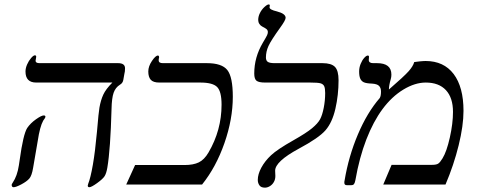

<svg xmlns="http://www.w3.org/2000/svg" viewBox="-20 -841 2175 875"><path d="M145 -464.8Q96.2 -464.8 96.2 -515.1Q96.2 -530.3 103.5 -547.1Q110.8 -564 121.6 -576.4Q132.3 -588.9 139.2 -588.9Q145 -588.9 145 -582L142.1 -564Q142.1 -553.2 160.2 -553.2H518.1Q549.8 -553.2 549.8 -529.8Q549.8 -513.7 546.9 -504.9L542 -477.1Q539.6 -462.4 526.9 -455.1Q506.3 -442.4 497.8 -418.2Q489.3 -394 488.3 -344.2Q483.4 -161.6 469.2 -77.1Q464.8 -51.3 456.8 -38.3Q448.7 -25.4 422.6 -6.6Q396.5 12.2 387.2 12.2Q379.9 12.2 379.9 4.9L381.8 -2.9Q392.6 -29.8 403.1 -89.6Q413.6 -149.4 421.9 -240.7Q429.7 -333 433.1 -350.1Q439 -384.3 450.7 -409.7Q462.4 -435.1 492.2 -464.8ZM187 -309.1Q187 -304.2 176.8 -291Q161.6 -263.7 151.9 -198.2L130.9 -76.2Q125 -40 113.3 -26.9Q101.6 -13.7 77.1 -0.7Q52.7 12.2 42 12.2Q33.2 12.2 33.2 1Q33.7 -2.4 38.1 -8.8Q58.6 -39.1 65.9 -86.9L69.8 -112.8Q85.9 -229.5 104 -257.8Q119.1 -279.8 144 -297.4Q168.9 -314.9 179.2 -314.9Q187 -314.9 187 -309.1Z M555.2 0 595.7 -88.9H820.8Q861.3 -88.9 886.2 -101.1Q911.1 -113.3 930.2 -146Q989.7 -247.6 989.7 -363.8Q989.7 -423.8 969.7 -444.3Q949.7 -464.8 893.1 -464.8H706.1Q678.2 -464.8 667 -477.5Q655.8 -490.2 655.8 -515.1Q655.8 -538.6 672.4 -563.2Q689 -587.9 699.7 -587.9Q705.1 -587.9 705.1 -579.1Q703.1 -573.2 703.1 -565.9Q703.1 -553.2 722.2 -553.2H922.9Q991.2 -553.2 1016.1 -521.7Q1041 -490.2 1041 -399.9Q1041 -298.3 1002.9 -189Q964.8 -79.6 900.9 0Z M1188.5 -464.8Q1159.7 -464.8 1149.2 -472.9Q1138.7 -481 1138.7 -505.9Q1138.7 -580.1 1177.7 -646Q1193.8 -672.9 1197.3 -680.7Q1200.7 -688.5 1200.7 -694.8Q1200.7 -703.1 1194.6 -708.3Q1188.5 -713.4 1174.8 -720.2Q1167 -724.1 1161.9 -732.2Q1156.7 -740.2 1156.7 -750Q1156.7 -766.1 1164.6 -781.7Q1172.4 -797.4 1185.1 -809.1Q1197.8 -820.8 1204.6 -820.8Q1209.5 -820.8 1209.5 -815.9L1208.5 -807.1Q1208.5 -796.9 1241.7 -789.1Q1281.7 -778.8 1281.7 -759.8Q1281.7 -749 1256.8 -714.8Q1215.3 -657.2 1203.6 -631.6Q1191.9 -606 1191.9 -579.1Q1191.9 -564.9 1200.4 -559.1Q1209 -553.2 1231.9 -553.2H1449.7Q1489.7 -553.2 1506.3 -536.4Q1522.9 -519.5 1522.9 -475.1Q1522.9 -408.2 1508.5 -345.5Q1494.1 -282.7 1463.4 -247.3Q1432.6 -211.9 1341.3 -163.1Q1233.9 -105 1233.9 -63L1234.9 -39.1Q1234.9 -23.4 1228 -11.5Q1221.2 0.5 1210 7.3Q1198.7 14.2 1187.5 14.2Q1169.4 14.2 1162.1 3.4Q1154.8 -7.3 1154.8 -21Q1154.8 -46.9 1170.9 -76.9Q1187 -106.9 1215.3 -133.5Q1243.7 -160.2 1316.4 -201.2Q1376 -234.9 1402.1 -256.6Q1428.2 -278.3 1438.5 -297.1Q1448.7 -315.9 1455.3 -349.4Q1461.9 -382.8 1461.9 -417Q1461.9 -438.5 1457.5 -448Q1453.1 -457.5 1441.2 -461.2Q1429.2 -464.8 1393.6 -464.8Z M1949.7 -89.8Q1968.3 -89.8 1976.8 -95.2Q1985.4 -100.6 1996.6 -119.1Q2015.6 -149.9 2030 -214.1Q2044.4 -278.3 2044.4 -331.1Q2044.4 -395.5 2012.2 -430.2Q1980 -464.8 1920.4 -464.8Q1871.1 -464.8 1818.4 -432.9Q1765.6 -400.9 1723.4 -344Q1681.2 -287.1 1649.4 -205.1Q1617.7 -123 1599.6 -20Q1597.2 -7.3 1593.3 -2.2Q1589.4 2.9 1580.6 2.9H1560.5Q1549.3 2.9 1549.3 -7.8V-12.7L1550.3 -18.1Q1568.8 -128.9 1611.1 -228.5Q1653.3 -328.1 1710.4 -394Q1716.3 -402.8 1716.3 -423.8Q1716.3 -440.4 1707.5 -449.5Q1698.7 -458.5 1675.3 -460Q1648.9 -460.9 1637.9 -466.1Q1627 -471.2 1621.8 -482.7Q1616.7 -494.1 1616.7 -515.1Q1616.7 -532.7 1623.3 -549.3Q1629.9 -565.9 1639.6 -576.9Q1649.4 -587.9 1656.2 -587.9Q1661.6 -587.9 1661.6 -582L1660.6 -567.9Q1660.6 -553.2 1680.7 -553.2H1698.2Q1763.7 -553.2 1763.7 -501Q1763.7 -490.2 1760.7 -480Q1752.4 -451.2 1752.4 -433.1Q1822.3 -493.7 1842.5 -516.6Q1862.8 -539.6 1867.7 -558.1Q1872.6 -558.6 1879.2 -559.6Q1885.7 -560.5 1893.1 -561.3Q1900.4 -562 1907.2 -562.5Q1914.1 -563 1919.4 -563Q2002.4 -563 2047.4 -503.7Q2092.3 -444.3 2092.3 -335.9Q2092.3 -268.6 2070.3 -179Q2048.3 -89.4 2010.3 0H1726.6L1764.6 -89.8Z"/></svg>

Font: Tinos
Style: Italic
Weight: 400
Italic angle: -16.333°
Designer: Steve Matteson
Foundry: Monotype Imaging Inc.
Version: Version 1.32